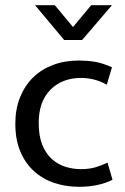

<svg xmlns="http://www.w3.org/2000/svg" viewBox="-20 -710 482 739"><path d="M291 -59Q323 -59 347 -66Q371 -73 394 -84L413 -18Q359 9 284 9Q233 9 188.5 -6Q144 -21 110.5 -51.5Q77 -82 58 -127.5Q39 -173 39 -234Q39 -290 57 -335Q75 -380 107 -411.5Q139 -443 184 -460Q229 -477 283 -477Q314 -477 343.5 -472.5Q373 -468 411 -451L391 -384Q345 -410 292 -410Q219 -410 174 -364.5Q129 -319 129 -237Q129 -186 143 -152Q157 -118 180 -97.5Q203 -77 232 -68Q261 -59 291 -59ZM115 -690H191L261 -606L331 -690H411L296 -556H227Z"/></svg>

Font: Mukta Mahee
Style: Regular
Weight: 400
Designer: Shuchita Grover, Noopur Datye, Girish Dalvi, Yashodeep Gholap
Foundry: Ek Type
Version: Version 2.538;PS 1.000;hotconv 16.6.51;makeotf.lib2.5.65220;